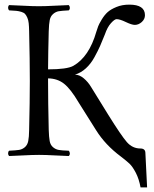

<svg xmlns="http://www.w3.org/2000/svg" viewBox="-20 -672 669 833"><path d="M588.9 -27.8Q610.8 -27.8 610.8 -7.8L618.2 141.1Q618.2 141.1 589.8 141.1Q583 104 569.1 77.4Q555.2 50.8 542 38.3Q528.8 25.9 503.9 6.8Q437 -43 397 -106.9L320.8 -228Q286.6 -286.1 257.8 -308.8Q229 -331.5 188.5 -332V-319.8Q188.5 -232.4 191.4 -108.9Q192.4 -76.7 195.6 -59.8Q198.7 -43 210 -33.4Q221.2 -23.9 234.9 -21.5Q248.5 -19 278.3 -18.1Q282.7 -13.7 283 -6.6Q283.2 0.5 278.3 4.9Q256.8 4.4 216.8 2.2Q176.8 0 149.4 0Q121.6 0 80.8 2.2Q40 4.4 19.5 4.9Q15.1 0.5 15.1 -6.6Q15.1 -13.7 19.5 -18.1Q49.3 -19.5 63 -21.7Q76.7 -23.9 87.9 -33.4Q99.1 -43 102.5 -60.1Q106 -77.1 106.4 -108.9Q109.4 -233.4 109.4 -320.8Q109.4 -411.1 106.4 -536.1Q106 -557.6 104.5 -571.5Q103 -585.4 98.4 -595.7Q93.8 -606 88.6 -611.6Q83.5 -617.2 72.3 -620.6Q61 -624 50.3 -625Q39.6 -626 19.5 -627Q15.1 -631.3 15.1 -638.4Q15.1 -645.5 19.5 -649.9Q41 -649.4 81.1 -647.2Q121.1 -645 148.4 -645Q176.3 -645 217 -647.2Q257.8 -649.4 278.3 -649.9Q282.7 -645.5 283 -638.4Q283.2 -631.3 278.3 -627Q248.5 -625.5 235.1 -623.3Q221.7 -621.1 210.4 -611.3Q199.2 -601.6 195.8 -585Q192.4 -568.4 191.4 -536.1Q189 -445.3 188.5 -371.1Q270.5 -371.1 297.9 -386.2Q366.7 -425.3 397.9 -534.2Q402.8 -549.3 406 -558.1Q409.2 -566.9 421.1 -586.9Q433.1 -606.9 447 -619.4Q460.9 -631.8 485.4 -641.8Q509.8 -651.9 541 -651.9Q608.9 -651.9 608.9 -606Q608.9 -588.9 595 -576.4Q581.1 -564 564.9 -564Q551.8 -564 525.9 -576.4Q500 -588.9 485.8 -588.9Q477.1 -588.9 461.4 -571.5Q445.8 -554.2 435.1 -522.9Q422.9 -492.2 414.3 -472.7Q405.8 -453.1 389.9 -424.1Q374 -395 352.5 -375.5Q331.1 -356 305.2 -348.1Q324.2 -348.1 343 -332.5Q361.8 -316.9 375 -294.9L449.2 -174.8Q506.3 -83 530.5 -55.4Q554.7 -27.8 588.9 -27.8Z"/></svg>

Font: Linux Libertine Display
Style: Regular
Weight: 400
Designer: Philipp H. Poll
Foundry: Philipp H. Poll
Version: Version 5.0.9